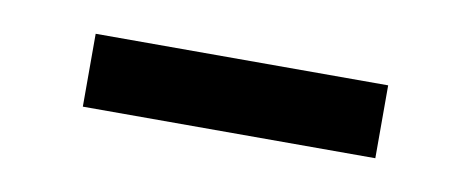

<svg xmlns="http://www.w3.org/2000/svg" viewBox="-26 -386 472 192"><g transform="rotate(10 209.5 -290.0)"><path d="M61 -253V-327H358V-253Z"/></g></svg>

Font: M PLUS 2
Style: Regular
Weight: 400
Designer: Coji Morishita
Foundry: UNDERFOREST DESIGN
Version: Version 1.001